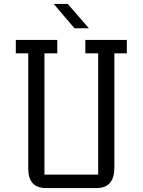

<svg xmlns="http://www.w3.org/2000/svg" viewBox="-20 -952 722 972"><path d="M60 -682V-750H270V-682H205V-68H477V-682H412V-750H622V-682H559V-104Q559 0 469 0H212Q123 0 123 -99V-682ZM323 -932 430 -809H357L252 -932Z"/></svg>

Font: Kelly Slab
Style: Regular
Weight: 400
Designer: Denis Masharov
Foundry: Denis Masharov
Version: Version 1.001